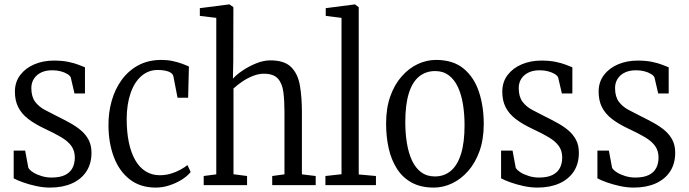

<svg xmlns="http://www.w3.org/2000/svg" viewBox="-20 -839 3121 870"><path d="M206.5 11Q176.5 11 144 4Q111.5 -3 84.2 -12.8Q57 -22.5 42 -31V-156.5H94L108.5 -78.5Q114.5 -68 130.2 -58Q146 -48 168.2 -41.2Q190.5 -34.5 213.5 -34.5Q251.5 -34.5 274.8 -46Q298 -57.5 308.5 -78Q319 -98.5 319 -125.5Q319 -156 303.2 -177.8Q287.5 -199.5 257.5 -217.2Q227.5 -235 183.5 -255.5Q138.5 -276.5 108.2 -299.8Q78 -323 62.8 -353Q47.5 -383 47.5 -423.5Q47.5 -467.5 71.8 -499.2Q96 -531 136.2 -547.8Q176.5 -564.5 224 -564.5Q261 -564.5 289 -558.8Q317 -553 336 -545.5Q355 -538 365 -534V-415.5H317.5L300.5 -488.5Q296.5 -497 284.2 -504.2Q272 -511.5 254.8 -516Q237.5 -520.5 218.5 -520.5Q189 -521 167.2 -510.8Q145.5 -500.5 133.8 -482.2Q122 -464 122 -440Q122 -401 139 -378.2Q156 -355.5 183 -341.2Q210 -327 239.5 -312Q269 -297.5 296.8 -282.2Q324.5 -267 346.5 -248.5Q368.5 -230 381.5 -205.5Q394.5 -181 394.5 -147Q394.5 -97 371.2 -61.8Q348 -26.5 305.8 -7.8Q263.5 11 206.5 11Z M686 11Q615.5 11 567.8 -26.2Q520 -63.5 496 -127.2Q472 -191 471.5 -270Q471 -328.5 486 -381.8Q501 -435 531.2 -476.8Q561.5 -518.5 606.5 -543Q651.5 -567.5 712 -567.5Q739 -567.5 763 -562.2Q787 -557 805.8 -550Q824.5 -543 836 -537.5L832.5 -396H784.5L766 -491.5Q764 -503 753.2 -509.8Q742.5 -516.5 727 -519.2Q711.5 -522 695 -522Q652.5 -522 620.8 -494.5Q589 -467 571.8 -417.2Q554.5 -367.5 554 -300.5Q554 -241.5 563.8 -194.2Q573.5 -147 592.8 -113.5Q612 -80 640.2 -62.5Q668.5 -45 703.5 -45Q730 -45 753.8 -52Q777.5 -59 797 -69.8Q816.5 -80.5 829.5 -91L844 -59.5Q828 -40 802.5 -24.2Q777 -8.5 746.8 1.2Q716.5 11 686 11Z M960 -49V-758L885.5 -767V-802L1018 -819H1020L1037.5 -806.5L1037 -564.5L1035.5 -482.5Q1050.5 -500 1079 -519.2Q1107.5 -538.5 1141 -552Q1174.5 -565.5 1205 -565.5Q1269 -565.5 1299.5 -534.8Q1330 -504 1339 -451.2Q1348 -398.5 1348 -332V-49L1410.5 -41.5V0H1213.5V-41.5L1269 -49V-333Q1269 -381 1264.2 -420.2Q1259.5 -459.5 1239.8 -482.2Q1220 -505 1175.5 -505Q1152 -505 1126.5 -495Q1101 -485 1078 -469.5Q1055 -454 1038 -438V-49.5L1099.5 -41.5V0H903V-41.5Z M1527.5 -49.5V-758L1456 -767V-802L1587 -819H1588.5L1605.5 -806.5V-48.5L1683.5 -41.5V0H1454.5V-41.5Z M1729.5 -279.5Q1729.5 -349 1748.5 -402.5Q1767.5 -456 1800.2 -493Q1833 -530 1873.2 -548.8Q1913.5 -567.5 1955.5 -567.5Q2033.5 -567.5 2081 -528Q2128.5 -488.5 2150.2 -422.8Q2172 -357 2172 -277.5Q2172 -208 2152.8 -154.2Q2133.5 -100.5 2101 -63.8Q2068.5 -27 2028.2 -8Q1988 11 1946 11Q1887 11 1845.8 -11.5Q1804.5 -34 1778.8 -74.2Q1753 -114.5 1741.2 -167Q1729.5 -219.5 1729.5 -279.5ZM1950.5 -39.5Q1992.5 -39.5 2022.5 -64.5Q2052.5 -89.5 2068.8 -141Q2085 -192.5 2085 -271Q2085 -322 2077.8 -366.5Q2070.5 -411 2054.8 -444.8Q2039 -478.5 2013.5 -497.8Q1988 -517 1952 -517Q1909.5 -517 1879 -492.2Q1848.5 -467.5 1832.5 -416.2Q1816.5 -365 1816.5 -285.5Q1816.5 -234 1824 -189.2Q1831.5 -144.5 1847.2 -111Q1863 -77.5 1888.5 -58.5Q1914 -39.5 1950.5 -39.5Z M2415 11Q2385 11 2352.5 4Q2320 -3 2292.8 -12.8Q2265.5 -22.5 2250.5 -31V-156.5H2302.5L2317 -78.5Q2323 -68 2338.8 -58Q2354.5 -48 2376.8 -41.2Q2399 -34.5 2422 -34.5Q2460 -34.5 2483.2 -46Q2506.5 -57.5 2517 -78Q2527.5 -98.5 2527.5 -125.5Q2527.5 -156 2511.8 -177.8Q2496 -199.5 2466 -217.2Q2436 -235 2392 -255.5Q2347 -276.5 2316.8 -299.8Q2286.5 -323 2271.2 -353Q2256 -383 2256 -423.5Q2256 -467.5 2280.2 -499.2Q2304.5 -531 2344.8 -547.8Q2385 -564.5 2432.5 -564.5Q2469.5 -564.5 2497.5 -558.8Q2525.5 -553 2544.5 -545.5Q2563.5 -538 2573.5 -534V-415.5H2526L2509 -488.5Q2505 -497 2492.8 -504.2Q2480.5 -511.5 2463.2 -516Q2446 -520.5 2427 -520.5Q2397.5 -521 2375.8 -510.8Q2354 -500.5 2342.2 -482.2Q2330.5 -464 2330.5 -440Q2330.5 -401 2347.5 -378.2Q2364.5 -355.5 2391.5 -341.2Q2418.5 -327 2448 -312Q2477.5 -297.5 2505.2 -282.2Q2533 -267 2555 -248.5Q2577 -230 2590 -205.5Q2603 -181 2603 -147Q2603 -97 2579.8 -61.8Q2556.5 -26.5 2514.2 -7.8Q2472 11 2415 11Z M2851.5 11Q2821.5 11 2789 4Q2756.5 -3 2729.2 -12.8Q2702 -22.5 2687 -31V-156.5H2739L2753.5 -78.5Q2759.5 -68 2775.2 -58Q2791 -48 2813.2 -41.2Q2835.5 -34.5 2858.5 -34.5Q2896.5 -34.5 2919.8 -46Q2943 -57.5 2953.5 -78Q2964 -98.5 2964 -125.5Q2964 -156 2948.2 -177.8Q2932.5 -199.5 2902.5 -217.2Q2872.5 -235 2828.5 -255.5Q2783.5 -276.5 2753.2 -299.8Q2723 -323 2707.8 -353Q2692.5 -383 2692.5 -423.5Q2692.5 -467.5 2716.8 -499.2Q2741 -531 2781.2 -547.8Q2821.5 -564.5 2869 -564.5Q2906 -564.5 2934 -558.8Q2962 -553 2981 -545.5Q3000 -538 3010 -534V-415.5H2962.5L2945.5 -488.5Q2941.5 -497 2929.2 -504.2Q2917 -511.5 2899.8 -516Q2882.5 -520.5 2863.5 -520.5Q2834 -521 2812.2 -510.8Q2790.5 -500.5 2778.8 -482.2Q2767 -464 2767 -440Q2767 -401 2784 -378.2Q2801 -355.5 2828 -341.2Q2855 -327 2884.5 -312Q2914 -297.5 2941.8 -282.2Q2969.5 -267 2991.5 -248.5Q3013.5 -230 3026.5 -205.5Q3039.5 -181 3039.5 -147Q3039.5 -97 3016.2 -61.8Q2993 -26.5 2950.8 -7.8Q2908.5 11 2851.5 11Z"/></svg>

Font: Merriweather 24pt SemiCondensed Light
Style: Regular
Weight: 300
Width: 4
Designer: Eben Sorkin
Foundry: Eben Sorkin
Version: Version 2.100